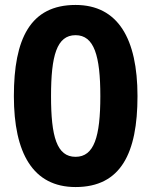

<svg xmlns="http://www.w3.org/2000/svg" viewBox="-20 -745 612 775"><path d="M535 -357C535 -589 456 -725 285 -725C102 -725 36 -588 36 -357C36 -127 113 10 285 10C468 10 535 -127 535 -357ZM186 -357C186 -520 209 -603 285 -603C360 -603 385 -520 385 -357C385 -193 360 -112 285 -112C209 -112 186 -194 186 -357Z"/></svg>

Font: Noto Sans Gujarati
Style: Bold
Weight: 700
Designer: Jelle Bosma - Monotype Design Team, Universal Thirst
Foundry: Monotype Imaging Inc.
Version: Version 2.106